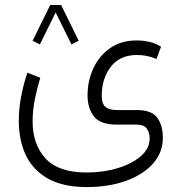

<svg xmlns="http://www.w3.org/2000/svg" viewBox="-20 -507 731 773"><path d="M296.9 -342.8 267.6 -328.1 204.1 -457 140.6 -328.1 111.3 -342.8 182.1 -486.8H226.1ZM329.1 246.1Q233.9 246.1 173.3 212.2Q112.8 178.2 84.2 118.2Q55.7 58.1 55.7 -21Q55.7 -67.9 64.9 -117.4Q74.2 -167 90.3 -214.4L142.1 -193.8Q128.9 -150.9 120.1 -106.2Q111.3 -61.5 111.3 -18.1Q111.3 74.2 163.3 130.9Q215.3 187.5 329.1 187.5Q395.5 187.5 453.1 170.2Q510.7 152.8 546.6 122.1Q582.5 91.3 582.5 50.3Q582.5 27.8 571.3 11.2Q560.1 -5.4 528.3 -5.4H449.2Q383.3 -5.4 357.9 -38.6Q332.5 -71.8 332.5 -122.6Q332.5 -181.6 356 -232.2Q379.4 -282.7 423.6 -313.5Q467.8 -344.2 530.8 -344.2Q555.7 -344.2 580.8 -338.6Q606 -333 628.4 -318.8L609.9 -269.5Q573.2 -285.6 531.2 -285.6Q462.4 -285.6 426 -238Q389.6 -190.4 389.6 -122.1Q389.6 -89.4 404.5 -76.7Q419.4 -64 450.2 -64H530.8Q590.3 -64 613 -33.2Q635.7 -2.4 635.7 48.3Q635.7 106.4 596.4 151.1Q557.1 195.8 487.8 220.9Q418.5 246.1 329.1 246.1Z"/></svg>

Font: Vazirmatn FD ExtraLight
Style: Regular
Weight: 200
Designer: Saber Rastikerdar
Foundry: Saber Rastikerdar
Version: Version 33.003